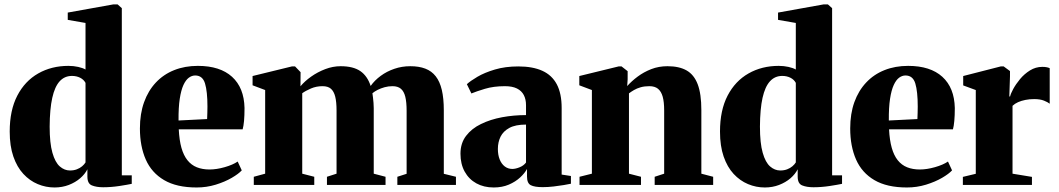

<svg xmlns="http://www.w3.org/2000/svg" viewBox="-20 -838 4797 870"><path d="M227 11.5Q187.5 11.5 151 -3.8Q114.5 -19 85.8 -50Q57 -81 40.5 -128.8Q24 -176.5 24 -242Q24 -338.5 58.5 -404.8Q93 -471 153.2 -505.2Q213.5 -539.5 290 -539.5Q313.5 -539.5 334.5 -534.8Q355.5 -530 367.5 -523V-734L287 -748V-781L493 -818H513L532 -801V-43.5H577V-5Q558.5 -1 521 4.8Q483.5 10.5 447.5 10.5Q417 10.5 396.5 2.2Q376 -6 376 -37.5V-71Q365 -49 343.2 -30.2Q321.5 -11.5 291.8 0Q262 11.5 227 11.5ZM297 -65.5Q314.5 -65.5 328.2 -70.8Q342 -76 352 -84.5Q362 -93 367.5 -102V-462.5Q359.5 -477.5 343 -485.8Q326.5 -494 306 -494Q272.5 -494 250.2 -469.5Q228 -445 216.8 -394.5Q205.5 -344 205 -264.5Q205 -189.5 217.5 -145.8Q230 -102 251 -83.8Q272 -65.5 297 -65.5Z M871 11.5Q780.5 11.5 723.8 -21.8Q667 -55 640.5 -115.2Q614 -175.5 614 -256Q614 -322.5 632.8 -374.8Q651.5 -427 686.2 -464Q721 -501 769.2 -520.2Q817.5 -539.5 876.5 -539.5Q977 -539.5 1031.5 -490Q1086 -440.5 1088 -348.5Q1088 -314.5 1085.8 -290.2Q1083.5 -266 1079.5 -252H790Q792.5 -202.5 802.2 -168Q812 -133.5 829.5 -111.8Q847 -90 872 -80Q897 -70 929.5 -70Q961 -70 998 -80.5Q1035 -91 1057 -106L1075.5 -66Q1061.5 -50.5 1030.2 -32.2Q999 -14 957.5 -1.2Q916 11.5 871 11.5ZM789 -292 918.5 -298.5Q919 -313.5 919.5 -326.8Q920 -340 920 -355Q920 -423.5 909 -459.8Q898 -496 864.5 -496Q849.5 -496 835.8 -486Q822 -476 811.2 -452.8Q800.5 -429.5 794.5 -390.2Q788.5 -351 789 -292Z M1130 0V-37L1181.5 -51V-430L1124.5 -451.5V-493.5L1302.5 -537H1317L1342 -511L1341.5 -447Q1360.5 -470 1389.8 -490.8Q1419 -511.5 1453.8 -524.8Q1488.5 -538 1523.5 -538Q1580.5 -538 1612.8 -515.8Q1645 -493.5 1659.5 -448.5Q1677.5 -474 1705 -494.2Q1732.5 -514.5 1766.8 -526.2Q1801 -538 1839 -538Q1878.5 -538 1907.2 -527Q1936 -516 1954.5 -492.2Q1973 -468.5 1982 -430.5Q1991 -392.5 1991 -338V-50.5L2046 -37V0H1780.5V-37L1822.5 -50.5V-336Q1822.5 -375 1816.5 -399.5Q1810.5 -424 1796.5 -435.8Q1782.5 -447.5 1758.5 -447.5Q1740 -447.5 1722.8 -442.8Q1705.5 -438 1691.2 -430.8Q1677 -423.5 1667.5 -415.5Q1669 -407 1670.2 -395.5Q1671.5 -384 1672.5 -372Q1673.5 -360 1673.5 -348V-51L1727 -37V0H1461.5V-37L1505 -51V-337.5Q1505 -376 1499 -400Q1493 -424 1479.5 -435.8Q1466 -447.5 1441.5 -447.5Q1413 -447.5 1388.8 -437Q1364.5 -426.5 1349.5 -415.5V-51L1404 -37V0Z M2217 11.5Q2172.5 11.5 2138.5 -7.2Q2104.5 -26 2085.5 -60.5Q2066.5 -95 2066.5 -141.5Q2066.5 -189 2091.8 -222.2Q2117 -255.5 2159.8 -276.2Q2202.5 -297 2255.2 -306.8Q2308 -316.5 2363.5 -316.5V-361.5Q2363.5 -388 2353.5 -407.2Q2343.5 -426.5 2322.5 -437Q2301.5 -447.5 2268 -447.5Q2216.5 -447.5 2177 -435.5Q2137.5 -423.5 2116 -414.5L2095.5 -456.5Q2111 -471 2143.2 -490Q2175.5 -509 2222.5 -523Q2269.5 -537 2328.5 -537Q2394 -537 2437.5 -517.2Q2481 -497.5 2503 -456Q2525 -414.5 2525 -348.5V-47L2567 -40.5V-5.5Q2556 -3 2535 0.5Q2514 4 2488.5 7Q2463 10 2439 10Q2402.5 10 2385.2 1.2Q2368 -7.5 2368 -38V-72.5Q2358 -53.5 2337 -34Q2316 -14.5 2285.8 -1.5Q2255.5 11.5 2217 11.5ZM2301.5 -72.5Q2316 -72.5 2334.5 -80Q2353 -87.5 2363.5 -101.5V-273.5Q2316 -273.5 2288.2 -258.5Q2260.5 -243.5 2248.2 -218.8Q2236 -194 2236 -163Q2236 -136 2244.2 -115.5Q2252.5 -95 2267.2 -83.8Q2282 -72.5 2301.5 -72.5Z M2662 -51V-430L2605 -451.5V-493.5L2783 -537H2796.5L2824 -515.5V-478.5L2822 -448Q2842 -470.5 2869.5 -491Q2897 -511.5 2931 -524.8Q2965 -538 3004.5 -538Q3057.5 -538 3091.2 -518.8Q3125 -499.5 3141.5 -456Q3158 -412.5 3158 -339V-51L3211.5 -37V0H2946.5V-37L2989.5 -51V-337.5Q2989.5 -376 2982.8 -400Q2976 -424 2961.5 -435.8Q2947 -447.5 2922.5 -447.5Q2900 -447.5 2882.8 -442.5Q2865.5 -437.5 2852.8 -430Q2840 -422.5 2830 -415V-51L2884.5 -37V0H2606V-37Z M3445.5 11.5Q3406 11.5 3369.5 -3.8Q3333 -19 3304.2 -50Q3275.5 -81 3259 -128.8Q3242.5 -176.5 3242.5 -242Q3242.5 -338.5 3277 -404.8Q3311.5 -471 3371.8 -505.2Q3432 -539.5 3508.5 -539.5Q3532 -539.5 3553 -534.8Q3574 -530 3586 -523V-734L3505.5 -748V-781L3711.5 -818H3731.5L3750.5 -801V-43.5H3795.5V-5Q3777 -1 3739.5 4.8Q3702 10.5 3666 10.5Q3635.5 10.5 3615 2.2Q3594.5 -6 3594.5 -37.5V-71Q3583.5 -49 3561.8 -30.2Q3540 -11.5 3510.2 0Q3480.5 11.5 3445.5 11.5ZM3515.5 -65.5Q3533 -65.5 3546.8 -70.8Q3560.5 -76 3570.5 -84.5Q3580.5 -93 3586 -102V-462.5Q3578 -477.5 3561.5 -485.8Q3545 -494 3524.5 -494Q3491 -494 3468.8 -469.5Q3446.5 -445 3435.2 -394.5Q3424 -344 3423.5 -264.5Q3423.5 -189.5 3436 -145.8Q3448.5 -102 3469.5 -83.8Q3490.5 -65.5 3515.5 -65.5Z M4089.5 11.5Q3999 11.5 3942.2 -21.8Q3885.5 -55 3859 -115.2Q3832.5 -175.5 3832.5 -256Q3832.5 -322.5 3851.2 -374.8Q3870 -427 3904.8 -464Q3939.5 -501 3987.8 -520.2Q4036 -539.5 4095 -539.5Q4195.5 -539.5 4250 -490Q4304.5 -440.5 4306.5 -348.5Q4306.5 -314.5 4304.2 -290.2Q4302 -266 4298 -252H4008.5Q4011 -202.5 4020.8 -168Q4030.5 -133.5 4048 -111.8Q4065.5 -90 4090.5 -80Q4115.5 -70 4148 -70Q4179.5 -70 4216.5 -80.5Q4253.5 -91 4275.5 -106L4294 -66Q4280 -50.5 4248.8 -32.2Q4217.5 -14 4176 -1.2Q4134.5 11.5 4089.5 11.5ZM4007.5 -292 4137 -298.5Q4137.5 -313.5 4138 -326.8Q4138.5 -340 4138.5 -355Q4138.5 -423.5 4127.5 -459.8Q4116.5 -496 4083 -496Q4068 -496 4054.2 -486Q4040.5 -476 4029.8 -452.8Q4019 -429.5 4013 -390.2Q4007 -351 4007.5 -292Z M4343 0V-36.5L4401.5 -50.5V-430L4344.5 -451V-493.5L4514.5 -537H4528L4556.5 -516V-492L4553.5 -401H4557Q4559.5 -413 4571.2 -434.8Q4583 -456.5 4602.2 -479.8Q4621.5 -503 4647.2 -519Q4673 -535 4703 -535Q4715.5 -535 4723.5 -533.2Q4731.5 -531.5 4736.5 -529V-368Q4728 -375 4710.5 -382Q4693 -389 4666 -389Q4644.5 -389 4626 -385.2Q4607.5 -381.5 4593 -375Q4578.5 -368.5 4568 -358.5V-51L4656 -36.5V0Z"/></svg>

Font: Merriweather 96pt Black
Style: Regular
Weight: 900
Version: Version 2.100